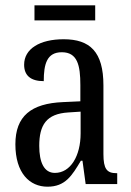

<svg xmlns="http://www.w3.org/2000/svg" viewBox="-20 -694 494 724"><path d="M110 -617H339V-674H110ZM159 10C226 10 251 -31 285 -88H291L303 0H422V-41H419C383 -41 370 -57 370 -113V-372C370 -499 319 -546 220 -546C130 -546 71 -510 71 -450C71 -409 96 -388 145 -388C145 -453 157 -497 213 -497C272 -497 283 -448 283 -373V-312L218 -309C97 -304 38 -256 38 -150C38 -41 92 10 159 10ZM187 -42C146 -42 128 -82 128 -144C128 -223 155 -265 238 -270L284 -273V-191C284 -106 246 -42 187 -42Z"/></svg>

Font: Noto Serif Georgian ExtraCondensed
Style: Regular
Weight: 400
Width: 2
Designer: Monotype Design Team, Akaki Razmadze
Foundry: Google LLC
Version: Version 2.003